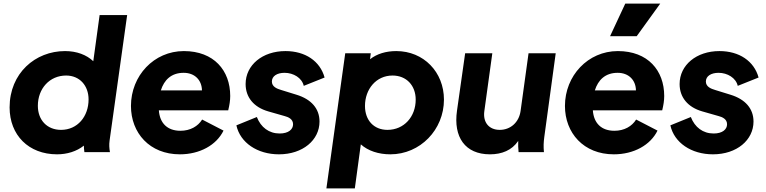

<svg xmlns="http://www.w3.org/2000/svg" viewBox="-20 -840 4229 1060"><path d="M295 12C350 12 403 -4 443 -36C443 -25 444 -14 446 0H587C583 -23 582 -41 585 -64L682 -757H530L495 -502C458 -537 404 -558 339 -558C175 -558 33 -436 33 -247C33 -94 138 12 295 12ZM189 -256C189 -351 254 -423 345 -423C420 -423 469 -367 469 -291C469 -197 408 -123 317 -123C240 -123 189 -177 189 -256Z M973 12C1083 12 1175 -39 1214 -119L1096 -180C1073 -143 1031 -118 976 -118C905 -118 862 -159 857 -231H1240C1247 -260 1251 -285 1251 -310C1251 -451 1161 -558 995 -558C830 -558 703 -422 703 -255C703 -106 806 12 973 12ZM868 -341C886 -398 925 -438 994 -438C1055 -438 1094 -398 1095 -341Z M1520 12C1652 12 1744 -67 1744 -169C1744 -240 1699 -292 1617 -317L1533 -343C1509 -350 1481 -361 1481 -390C1481 -420 1510 -438 1551 -438C1600 -438 1647 -410 1657 -366L1772 -412C1747 -503 1665 -558 1556 -558C1429 -558 1336 -481 1336 -376C1336 -303 1381 -248 1461 -225L1552 -199C1571 -194 1598 -183 1598 -154C1598 -126 1573 -103 1524 -103C1465 -103 1420 -137 1398 -194L1285 -148C1306 -52 1401 12 1520 12Z M1782 200H1939L1972 -43C2012 -7 2070 12 2135 12C2300 12 2431 -124 2431 -290C2431 -442 2319 -558 2168 -558C2111 -558 2061 -543 2023 -513L2027 -546H1886ZM1995 -255C1995 -348 2057 -423 2147 -423C2224 -423 2275 -368 2275 -290C2275 -196 2211 -123 2119 -123C2044 -123 1995 -176 1995 -255Z M2685 12C2750 12 2806 -10 2841 -62C2840 -41 2841 -22 2843 0H2983C2980 -31 2981 -54 2985 -84L3048 -546H2898L2854 -227C2845 -164 2798 -123 2739 -123C2680 -123 2645 -164 2654 -227L2698 -546H2548L2503 -229C2482 -83 2548 12 2685 12Z M3369 12C3479 12 3571 -39 3610 -119L3492 -180C3469 -143 3427 -118 3372 -118C3301 -118 3258 -159 3253 -231H3636C3643 -260 3647 -285 3647 -310C3647 -451 3557 -558 3391 -558C3226 -558 3099 -422 3099 -255C3099 -106 3202 12 3369 12ZM3264 -341C3282 -398 3321 -438 3390 -438C3451 -438 3490 -398 3491 -341ZM3348 -640H3495L3625 -820H3432Z M3916 12C4048 12 4140 -67 4140 -169C4140 -240 4095 -292 4013 -317L3929 -343C3905 -350 3877 -361 3877 -390C3877 -420 3906 -438 3947 -438C3996 -438 4043 -410 4053 -366L4168 -412C4143 -503 4061 -558 3952 -558C3825 -558 3732 -481 3732 -376C3732 -303 3777 -248 3857 -225L3948 -199C3967 -194 3994 -183 3994 -154C3994 -126 3969 -103 3920 -103C3861 -103 3816 -137 3794 -194L3681 -148C3702 -52 3797 12 3916 12Z"/></svg>

Font: Mluvka ExtraBold
Style: Italic
Weight: 800
Italic angle: -8°
Designer: Modified by Jiří Krblich, Original typeface by Gumpita Rahayu
Foundry: Gumpita Rahayu & Jiří Krblich
Version: Version 2.000;Glyphs 3.1.1 (3134)